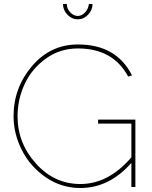

<svg xmlns="http://www.w3.org/2000/svg" viewBox="-20 -938 760 963"><path d="M639 0V-121Q528 5 383 5Q288 5 210 -48.5Q132 -102 90 -184.5Q48 -267 48 -355Q48 -498 140.5 -606.5Q233 -715 371 -715Q564 -715 642 -560L623 -554Q547 -695 371 -695Q281 -695 210.5 -644.5Q140 -594 104 -517Q68 -440 68 -355Q68 -220 160.5 -117.5Q253 -15 383 -15Q524 -15 639 -149V-318H472V-338H659V0ZM370 -858Q390 -858 406.5 -875.5Q423 -893 426 -918H444Q444 -887 421.5 -864Q399 -841 370 -841Q341 -841 318.5 -864Q296 -887 296 -918H315Q315 -895 332 -876.5Q349 -858 370 -858Z"/></svg>

Font: Raleway
Style: Thin
Weight: 100
Designer: Matt McInerney, Pablo Impallari, Rodrigo Fuenzalida
Foundry: Matt McInerney, Pablo Impallari, Rodrigo Fuenzalida
Version: Version 3.000